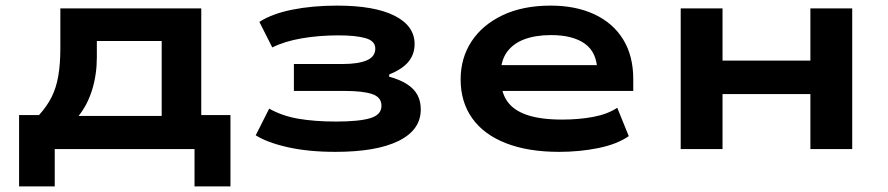

<svg xmlns="http://www.w3.org/2000/svg" viewBox="-20 -531 3162 684"><path d="M48 133V-121H119Q147 -152 163.5 -184.5Q180 -217 187.5 -259.5Q195 -302 195 -360V-501H697V-121H801V133H673V0H175V133ZM260 -118H556V-385H325V-327Q325 -266 308.5 -212Q292 -158 260 -118Z M1175 10Q1079 10 1005.5 -6.5Q932 -23 891 -49L939 -144Q985 -118 1043 -108Q1101 -98 1178 -98Q1259 -98 1299 -110Q1339 -122 1339 -154Q1339 -185 1305.5 -196Q1272 -207 1210 -207H1027V-303H1201Q1256 -303 1286.5 -316Q1317 -329 1317 -358Q1317 -385 1282.5 -395Q1248 -405 1186 -405Q1117 -405 1055.5 -394.5Q994 -384 950 -362L904 -453Q949 -482 1021 -496.5Q1093 -511 1181 -511Q1314 -511 1385.5 -475Q1457 -439 1457 -374Q1457 -338 1435.5 -311.5Q1414 -285 1367 -266L1366 -258Q1406 -247 1431 -230.5Q1456 -214 1467.5 -192Q1479 -170 1479 -141Q1479 -68 1400 -29Q1321 10 1175 10Z M1972 10Q1861 10 1782 -21Q1703 -52 1662 -110Q1621 -168 1621 -248Q1621 -324 1659.5 -383Q1698 -442 1770 -476.5Q1842 -511 1942 -511Q2031 -511 2097.5 -480Q2164 -449 2200 -390.5Q2236 -332 2236 -249V-207H1737V-299H2130L2108 -277Q2107 -344 2064 -375Q2021 -406 1943 -406Q1888 -406 1848 -391Q1808 -376 1786 -345.5Q1764 -315 1764 -269V-254Q1764 -204 1786.5 -171Q1809 -138 1857.5 -121.5Q1906 -105 1983 -105Q2042 -105 2093 -114.5Q2144 -124 2179 -147L2220 -46Q2178 -17 2111.5 -3.5Q2045 10 1972 10Z M2405 0V-501H2554V-315H2867V-501H3016V0H2867V-196H2554V0Z"/></svg>

Font: Nunito Sans 7pt Expanded
Style: Bold
Weight: 700
Width: 7
Designer: Vernon Adams
Foundry: Vernon Adams
Version: Version 3.101;gftools[0.9.27]